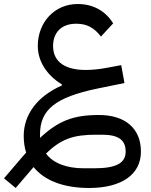

<svg xmlns="http://www.w3.org/2000/svg" viewBox="-72 -631 751 955"><path d="M6 304 95 200C150 268 246 304 371 304C533 304 629 237 629 123C629 8 551 -59 420 -59C294 -59 219 -31 127 55V38C127 -84 201 -147 415 -191L547 -218L531 -307L450 -292C416 -286 383 -283 354 -283C258 -283 192 -319 192 -402C192 -469 233 -513 307 -513C360 -513 397 -493 430 -449L491 -515C453 -575 394 -611 314 -611C201 -611 116 -522 116 -402C116 -328 159 -258 236 -211V-206C113 -152 46 -61 46 45C46 75 50 103 58 128C52 134 47 140 -52 256ZM405 39H435C517 39 553 65 553 123C553 180 506 206 398 206H344C258 206 192 180 157 133C231 60 294 39 405 39Z"/></svg>

Font: IBM Plex Arabic Text
Style: Regular
Weight: 450
Designer: Mike Abbink, Paul van der Laan, Pieter van Rosmalen, Wael Morcos, Khajak Apelian
Foundry: Bold Monday
Version: Version 1.0